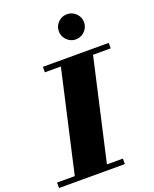

<svg xmlns="http://www.w3.org/2000/svg" viewBox="-225 -1108 965 1206"><g transform="rotate(-20 257.5 -504.5)"><path d="M290.5 -925.4Q290.5 -948.5 301.9 -967.4Q313.3 -986.3 332.3 -997.6Q351.4 -1009 374.5 -1009Q397.6 -1009 416.9 -997.6Q436.1 -986.3 447.5 -967.4Q458.9 -948.5 458.9 -925.4Q458.9 -902.3 447.5 -883.2Q436.1 -864.1 416.9 -852.6Q397.6 -841 374.5 -841Q351.4 -841 332.3 -852.6Q313.3 -864.1 301.9 -883.2Q290.5 -902.3 290.5 -925.4ZM-45 -36.5H73.5L227 -713.5H120V-750H560V-713.5H442L288.5 -36.5H395V0H-45Z"/></g></svg>

Font: Bodoni* 06pt Fatface
Style: Italic
Weight: 900
Italic angle: -13°
Version: Version 2.3